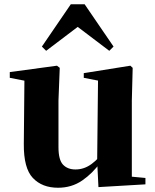

<svg xmlns="http://www.w3.org/2000/svg" viewBox="-20 -866 731 903"><path d="M253 17Q178 17 134.5 -29Q91 -75 92 -189L95 -505L129 -480L26 -500V-527L248 -557L261 -547L255 -393V-174Q255 -114 276.5 -91.5Q298 -69 335 -69Q376 -69 411 -95Q446 -121 472 -160L511 -103H453Q416 -51 366.5 -17Q317 17 253 17ZM443 14 437 -107V-110L441 -487L374 -500V-522L593 -557L604 -547L600 -393V-35L664 -29V1ZM494 -627 300 -774H391L197 -627L177 -647L313 -846H378L514 -647Z"/></svg>

Font: Noto Serif JP Black
Style: Regular
Weight: 900
Designer: Ryoko NISHIZUKA 西塚涼子 (kana & ideographs); Frank Grießhammer (Latin, Greek & Cyrillic); Wenlong ZHANG 张文龙 (bopomofo); San
Foundry: Adobe
Version: Version 2.003-H1;hotconv 1.1.1;makeotfexe 2.6.0